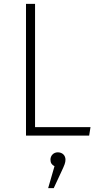

<svg xmlns="http://www.w3.org/2000/svg" viewBox="-20 -704 510 997"><path d="M162 -684H115V0H443L450 -44H162ZM280 87C258 87 242 104 242 125C242 142 249 152 263 159L230 273H259L299 187C315 153 320 141 320 125C320 104 305 87 280 87Z"/></svg>

Font: Fira Sans ExtraLight
Style: Regular
Weight: 200
Designer: bBox Type GmbH & Carrois Corporate GbR & Edenspiekermann AG
Foundry: bBox Type GmbH & Carrois Corporate GbR & Edenspiekermann AG
Version: Version 4.300;PS 004.300;hotconv 1.0.88;makeotf.lib2.5.64775